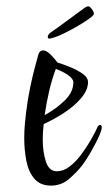

<svg xmlns="http://www.w3.org/2000/svg" viewBox="-20 -598 339 602"><path d="M140 -16Q106 -16 87.5 -38Q69 -60 62.5 -94.5Q56 -129 56 -164Q56 -188 58 -209.5Q60 -231 62 -247Q67 -288 75 -326Q83 -364 90.5 -391Q98 -418 100 -426Q104 -440 115 -440Q126 -440 140 -425.5Q154 -411 160 -402Q183 -395 205 -385.5Q227 -376 241.5 -365Q256 -354 256 -341Q256 -316 235 -291Q214 -266 182 -245Q150 -224 117 -209Q114 -185 114 -161Q114 -121 124 -91Q134 -61 158 -61Q179 -61 198.5 -76Q218 -91 235 -114Q252 -137 265.5 -160.5Q279 -184 286 -200Q288 -206 295 -206Q299 -206 299 -197.5Q299 -189 287 -163Q275 -139 262.5 -117.5Q250 -96 238 -80Q221 -58 196.5 -37Q172 -16 140 -16ZM120 -237Q155 -256 182.5 -282.5Q210 -309 210 -340Q210 -351 193.5 -362.5Q177 -374 155 -382Q143 -350 134.5 -314Q126 -278 120 -237ZM134 -477Q129 -477 130 -485Q132 -492 143 -499Q148 -502 163 -513Q178 -524 195 -536.5Q212 -549 225.5 -559Q239 -569 242 -571Q249 -576 251.5 -577Q254 -578 257 -578Q262 -578 269 -568Q276 -558 274 -553Q273 -549 259 -539Q245 -529 225.5 -517.5Q206 -506 187 -496.5Q168 -487 157 -483Q141 -477 134 -477Z"/></svg>

Font: Comforter
Style: Regular
Weight: 400
Designer: Robert E. Leuschke
Foundry: Robert E. Leuschke
Version: Version 1.013; ttfautohint (v1.8.3)